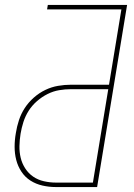

<svg xmlns="http://www.w3.org/2000/svg" viewBox="-20 -755 540 775"><path d="M205 0Q178 0 151.5 -6Q125 -12 103 -26Q81 -40 66.5 -62Q52 -84 45.5 -109.5Q39 -135 39 -162.5Q39 -190 44 -218Q48 -244 56.5 -270Q65 -296 80 -319Q95 -342 116.5 -361Q138 -380 163 -392Q188 -404 214.5 -408.5Q241 -413 266 -413H420L470 -717H170L173 -735H493L372 0ZM205 -18H355L417 -395H266Q243 -395 219 -391Q195 -387 172 -375.5Q149 -364 129 -346.5Q109 -329 95.5 -307.5Q82 -286 74.5 -262.5Q67 -239 63 -215Q59 -190 58.5 -165.5Q58 -141 63.5 -118Q69 -95 82 -75Q95 -55 114 -42Q133 -29 157 -23.5Q181 -18 205 -18Z"/></svg>

Font: Iosevka Curly Thin
Style: Italic
Weight: 100
Italic angle: -9°
Monospace: yes
Designer: Belleve Invis
Foundry: Belleve Invis
Version: Version 22.1.2; ttfautohint (v1.8.4)